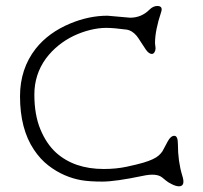

<svg xmlns="http://www.w3.org/2000/svg" viewBox="-20 -641 691 655"><path d="M586.9 -149.4Q586.9 -90.8 601.6 -42.5Q613.8 -5.4 590.3 -5.4Q580.6 -5.4 566.4 -12.5Q552.2 -19.5 545.7 -25.4Q539.1 -31.2 533.2 -35.6Q513.7 -51.3 466.8 -41Q373.5 -21.5 329.1 -21.5Q284.7 -21.5 256.8 -26.4Q229 -31.2 200.4 -43.5Q171.9 -55.7 144.5 -76.9Q117.2 -98.1 95.7 -130.4Q48.3 -201.2 48.3 -312.5Q48.3 -406.2 101.6 -474.6Q145.5 -530.3 221.2 -561.5Q284.2 -587.4 346.7 -587.4L423.8 -580.6Q462.4 -580.6 489.7 -607.9Q502.4 -620.6 516.6 -620.6Q536.6 -620.6 529.8 -600.1Q508.8 -537.1 508.8 -493.7Q508.8 -493.7 510.7 -476.6Q510.7 -468.8 507.1 -462.9Q503.4 -457 498 -457Q487.8 -457 477.3 -472.2Q466.8 -487.3 460 -498.5Q453.1 -509.8 446.3 -518.6Q430.2 -537.6 411.6 -540Q368.2 -545.9 342.3 -545.9Q316.4 -545.9 287.6 -538.8Q258.8 -531.7 231.2 -518.6Q203.6 -505.4 179.4 -485.8Q155.3 -466.3 136.7 -441.4Q97.2 -387.2 97.2 -318.4Q97.2 -249.5 117.7 -200Q138.2 -150.4 171.4 -120.1Q233.4 -64.5 334 -64.5Q376.5 -64.5 412.6 -72.3Q448.7 -80.1 468.5 -85.9Q488.3 -91.8 501.2 -97.9Q514.2 -104 521.7 -110.8Q529.3 -117.7 534.2 -125L552.2 -158.7Q562.5 -177.7 574.7 -177.7Q586.9 -177.7 586.9 -149.4Z"/></svg>

Font: Snowburst One
Style: Regular
Weight: 400
Designer: Annet Stirling
Foundry: Annet Stirling
Version: Version 1.001